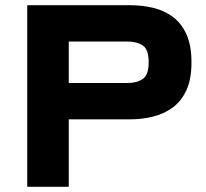

<svg xmlns="http://www.w3.org/2000/svg" viewBox="-20 -720 793 740"><path d="M85 -700H480Q527 -700 569.5 -690Q612 -680 645.5 -655.5Q679 -631 698.5 -588Q718 -545 718 -480Q718 -415 698.5 -372.5Q679 -330 645.5 -305.5Q612 -281 569.5 -270.5Q527 -260 480 -260H245V0H85ZM470 -560H245V-400H470Q507 -400 530 -415.5Q553 -431 553 -480Q553 -530 530 -545Q507 -560 470 -560Z"/></svg>

Font: Copperplate Sans CC
Style: Bold
Weight: 700
Designer: indestructible type*
Foundry: Cowboy Collective
Version: Version 1.000